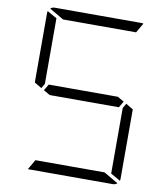

<svg xmlns="http://www.w3.org/2000/svg" viewBox="-104 -1086 1024 1173"><g transform="rotate(10 408.0 -500.0)"><path d="M161 -735V-531L144 -502L99 -529V-959Q99 -968 101 -972L161 -938ZM672 -498 717 -471V-41Q717 -32 715 -28L655 -62V-265V-469ZM631 -469H408H202L162 -492L185 -531H408H614L654 -508ZM202 -938 113 -990Q125 -1000 140 -1000H408H676Q686 -1000 690 -998L655 -938H408ZM614 -62 703 -10Q691 0 676 0H408H149L185 -62H408Z"/></g></svg>

Font: DSEG7 Modern
Style: Light
Weight: 300
Designer: Keshikan(Twitter:@keshinomi_88pro)
Version: Version 0.46